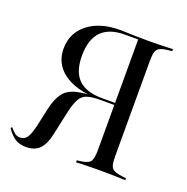

<svg xmlns="http://www.w3.org/2000/svg" viewBox="-119 -673 767 786"><g transform="rotate(20 265.0 -280.0)"><path d="M356.5 -201.6V-559.7H298.4Q230.6 -559.7 196.8 -524.6Q162.9 -489.5 162.9 -418.5Q162.9 -349.2 196.8 -316.1Q230.6 -283.1 301.6 -283.1H395.2V-275H294.4Q228.2 -275 180.6 -292.3Q133.1 -309.7 107.7 -342.3Q82.3 -375 82.3 -420.2Q82.3 -488.7 134.7 -529.8Q187.1 -571 275 -571Q287.1 -571 304.8 -570.2Q322.6 -569.4 345.2 -569Q367.7 -568.5 394.4 -568.5H402.4Q424.2 -568.5 443.5 -569Q462.9 -569.4 478.2 -570.2Q493.5 -571 504 -571V-562.1L487.1 -560.5Q463.7 -558.1 451.6 -552Q439.5 -546 435.5 -532.7Q431.5 -519.4 431.5 -492.7V-201.6ZM75 11.3Q47.6 11.3 28.2 -0.4Q8.9 -12.1 -10.5 -40.3L-5.6 -46Q8.1 -29.8 16.5 -23.8Q25 -17.7 36.3 -16.9Q56.5 -16.1 67.7 -31Q79 -46 88.7 -87.1L105.6 -164.5Q116.1 -212.1 135.1 -237.1Q154 -262.1 192.7 -271.4Q231.5 -280.6 300.8 -280.6H383.9V-274.2H296.8Q259.7 -274.2 238.7 -267.3Q217.7 -260.5 206.9 -240.7Q196 -221 187.1 -183.1L163.7 -75.8Q154 -30.6 133.1 -9.7Q112.1 11.3 75 11.3ZM386.3 -2.4Q365.3 -2.4 346.8 -2Q328.2 -1.6 313.7 -1.2Q299.2 -0.8 289.5 0V-8.9L303.2 -10.5Q337.1 -14.5 346.8 -27Q356.5 -39.5 356.5 -78.2V-201.6H431.5V-78.2Q431.5 -52.4 435.5 -38.7Q439.5 -25 451.6 -19.4Q463.7 -13.7 487.1 -10.5L504 -8.9V0Q493.5 -0.8 478.2 -1.2Q462.9 -1.6 443.5 -2Q424.2 -2.4 402.4 -2.4H394.4Z"/></g></svg>

Font: Playfair 144pt SemiCondensed Light
Style: Regular
Weight: 300
Width: 4
Designer: Claus Eggers Sørensen
Foundry: Claus Eggers Sørensen
Version: Version 2.203